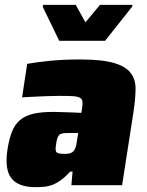

<svg xmlns="http://www.w3.org/2000/svg" viewBox="-20 -763 607 791"><path d="M0 0ZM125 8Q56 8 27 -28.5Q-2 -65 11 -149Q18 -192 29.5 -221Q41 -250 62 -268Q83 -286 116 -294Q149 -302 200 -302Q208 -302 221.5 -301.5Q235 -301 251.5 -300.5Q268 -300 284.5 -299.5Q301 -299 315 -298L318 -315Q321 -335 319.5 -345.5Q318 -356 308 -361Q298 -366 277 -367Q256 -368 220 -368Q202 -368 177 -367Q152 -366 129 -365Q106 -364 89.5 -363Q73 -362 71 -362L92 -500Q131 -507 186 -512.5Q241 -518 309 -518Q399 -518 448 -504Q497 -490 518 -463Q539 -436 538.5 -395.5Q538 -355 530 -302L483 0H274L279 -56H269Q249 -34 231 -21Q213 -8 196 -1.5Q179 5 161.5 6.5Q144 8 125 8ZM247 -129Q264 -129 273.5 -133.5Q283 -138 288 -148Q292 -155 294 -164.5Q296 -174 298 -188L302 -215H262Q247 -215 238 -213.5Q229 -212 224 -207Q219 -202 216 -193Q213 -184 211 -168Q207 -146 211.5 -137.5Q216 -129 247 -129ZM156 -595ZM224 -595 156 -735 158 -743H292L332 -671L392 -743H526L524 -735L413 -595Z"/></svg>

Font: Azeri Sans Black
Style: Italic
Weight: 900
Designer: Hector Gatti & Omnibus-Type (original fonts) / Cristiano Sobral (main changes and remastering)
Foundry: Omnibus-Type
Version: Version 0.07;August 21, 2020;FontCreator 13.0.0.2681 64-bit;